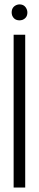

<svg xmlns="http://www.w3.org/2000/svg" viewBox="-20 -839 174 859"><path d="M32.2 -783.2Q32.2 -808.6 55.7 -817.4Q61.5 -819.3 67.4 -819.3Q91.8 -819.3 100.6 -794.9Q102.5 -789.1 102.5 -783.2Q102.5 -758.8 80.1 -750Q73.2 -748 67.4 -748Q43 -748 34.2 -770.5Q32.2 -777.3 32.2 -783.2ZM41 0V-683.6H92.8V0Z"/></svg>

Font: Post No Bills Colombo
Style: Regular
Weight: 400
Designer: Kosala Senevirathne, Siva Puranthara, Lasantha Premarathna, Tharique Azeez
Foundry: Mooniak
Version: Version 1.220 ; ttfautohint (v1.6)